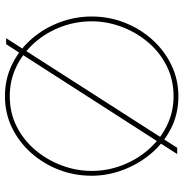

<svg xmlns="http://www.w3.org/2000/svg" viewBox="-2 -754 760 797"><g transform="rotate(90 378.5 -355.0)"><path d="M379 5Q306 5 245 -25.5Q184 -56 140 -107Q96 -158 72 -222.5Q48 -287 48 -355Q48 -426 73 -490.5Q98 -555 143 -605.5Q188 -656 248.5 -685.5Q309 -715 379 -715Q453 -715 513.5 -684Q574 -653 617.5 -601Q661 -549 685 -485Q709 -421 709 -355Q709 -283 684 -218.5Q659 -154 614 -103.5Q569 -53 509 -24Q449 5 379 5ZM68 -355Q68 -289 91 -228Q114 -167 156 -119Q198 -71 255 -43Q312 -15 379 -15Q448 -15 505 -44Q562 -73 603 -122Q644 -171 666.5 -231.5Q689 -292 689 -355Q689 -421 665.5 -482Q642 -543 600 -591Q558 -639 501.5 -667Q445 -695 379 -695Q310 -695 252.5 -666Q195 -637 154 -588Q113 -539 90.5 -478.5Q68 -418 68 -355ZM619 -710 163 0H138L593 -710Z"/></g></svg>

Font: Raleway Thin
Style: Regular
Weight: 100
Designer: Matt McInerney, Pablo Impallari, Rodrigo Fuenzalida
Foundry: Matt McInerney, Pablo Impallari, Rodrigo Fuenzalida
Version: Version 4.026